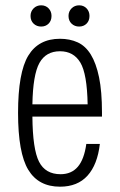

<svg xmlns="http://www.w3.org/2000/svg" viewBox="-20 -693 452 723"><path d="M208 -37Q151 -37 127 -84Q103 -131 102 -254H364V-269Q364 -349 353 -402Q342 -455 322 -487.5Q302 -520 272.5 -533.5Q243 -547 206 -547Q125 -547 86.5 -483.5Q48 -420 48 -268Q48 -117 86.5 -53.5Q125 10 206 10Q272 10 309.5 -31.5Q347 -73 356 -151H305Q297 -93 273 -65Q249 -37 208 -37ZM206 -500Q257 -500 282.5 -457.5Q308 -415 310 -300H102Q104 -412 128.5 -456Q153 -500 206 -500ZM135 -593Q152 -593 163 -604Q174 -615 174 -633Q174 -650 163 -661.5Q152 -673 135 -673Q118 -673 106.5 -661.5Q95 -650 95 -633Q95 -615 106.5 -604Q118 -593 135 -593ZM278 -593Q295 -593 306 -604Q317 -615 317 -633Q317 -650 306 -661.5Q295 -673 278 -673Q261 -673 249.5 -661.5Q238 -650 238 -633Q238 -615 249.5 -604Q261 -593 278 -593Z"/></svg>

Font: Secuela Light
Style: Regular
Weight: 300
Designer: Fernando Haro
Foundry: deFharo
Version: Version 1.708